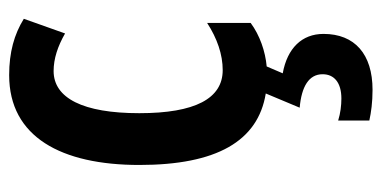

<svg xmlns="http://www.w3.org/2000/svg" viewBox="-227 -366 833 419"><g transform="rotate(-90 189.5 -156.5)"><path d="M325 133C325 86 294 54 239 44L254 9C287 6 322 -6 349 -26V-121C315 -99 280 -87 246 -87C184 -87 152 -147 152 -269C152 -392 185 -456 244 -456C271 -456 298 -447 326 -431L358 -521C324 -542 285 -553 235 -553C100 -553 39 -439 39 -269C39 -100 91 -10 195 7L164 81C210 85 237 101 237 131C237 156 219 172 184 172C169 172 152 170 136 165V233C154 237 176 240 203 240C281 240 325 201 325 133Z"/></g></svg>

Font: Noto Sans Armenian ExtraCondensed SemiBold
Style: Regular
Weight: 600
Width: 2
Designer: Monotype Design Team
Foundry: Monotype Imaging Inc.
Version: Version 2.008